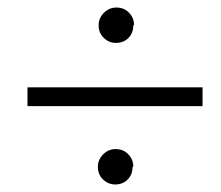

<svg xmlns="http://www.w3.org/2000/svg" viewBox="-20 -585 588 510"><path d="M336 -519 334 -517Q334 -497 321 -484Q308 -471 288 -471Q269 -471 255 -485Q242 -498 242 -518Q242 -537 256 -551Q270 -565 289 -565Q309 -565 322 -552Q336 -538 336 -519ZM334 -143 332 -141Q332 -121 319 -108Q306 -95 286 -95Q267 -95 253 -109Q240 -122 240 -142Q240 -161 254 -175Q268 -189 287 -189Q307 -189 320 -176Q334 -162 334 -143ZM518 -353V-303H53V-353Z"/></svg>

Font: Libra Serif Modern
Style: Italic
Weight: 400
Italic angle: -12°
Designer: Stefan Peev, Context Ltd
Foundry: Stefan Peev, Context Ltd
Version: Version 1.000